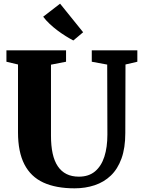

<svg xmlns="http://www.w3.org/2000/svg" viewBox="-20 -1017 775 1045"><path d="M386 8Q284.5 8 216 -23.5Q147.5 -55 112.8 -122.5Q78 -190 78 -296.5V-666L15 -681V-743H339.5V-681L257.5 -665V-278.5Q257.5 -223.5 266.5 -182Q275.5 -140.5 294.5 -112.2Q313.5 -84 342 -69.8Q370.5 -55.5 409.5 -55.5Q463 -55.5 497.2 -84.2Q531.5 -113 548 -164.2Q564.5 -215.5 564.5 -284.5L563.5 -665.5L479.5 -681V-743H727.5V-681L663 -666L662 -293Q662 -211.5 641.2 -154.2Q620.5 -97 583 -61.2Q545.5 -25.5 495 -8.8Q444.5 8 386 8ZM378.5 -797Q358.5 -807.5 336.5 -821.2Q314.5 -835 292.5 -851.5Q270.5 -868 250.5 -886.8Q230.5 -905.5 215 -926L307 -997L432.5 -841.5L379.5 -797Z"/></svg>

Font: Merriweather 36pt Black
Style: Regular
Weight: 900
Version: Version 2.100